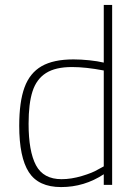

<svg xmlns="http://www.w3.org/2000/svg" viewBox="-20 -750 556 779"><path d="M58 -240Q58 -337 79.5 -395.5Q101 -454 149 -481.5Q197 -509 278 -509Q308 -509 342 -505.5Q376 -502 401 -496V-730H435V0H401V-43Q322 9 228 9Q136 9 97 -51.5Q58 -112 58 -240ZM377 -62 401 -75V-464Q328 -478 272 -478Q205 -478 166.5 -453.5Q128 -429 112 -379.5Q96 -330 96 -248Q96 -136 126 -79.5Q156 -23 230 -23Q269 -23 312.5 -36Q356 -49 377 -62Z"/></svg>

Font: Cairo ExtraLight
Style: Regular
Weight: 250
Designer: Mohamed Gaber, the designers of Titillium
Foundry: Kief Type Foundry
Version: Version 2.009; ttfautohint (v1.5.33-1714) -l 8 -r 50 -G 200 